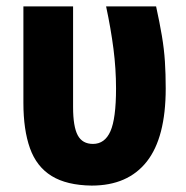

<svg xmlns="http://www.w3.org/2000/svg" viewBox="-20 -570 580 599"><path d="M266 9Q188 8 141 -21Q94 -50 73.5 -107.5Q53 -165 53 -249V-550H208V-236Q208 -175 222.5 -148Q237 -121 270 -121Q307 -121 324.5 -160.5Q342 -200 342 -294Q342 -355 334 -417.5Q326 -480 311 -550H467Q478 -500 485 -458.5Q492 -417 494.5 -378Q497 -339 497 -294Q497 -141 438 -66Q379 9 266 9Z"/></svg>

Font: Noto Sans Display Condensed ExtraBold
Style: Regular
Weight: 800
Width: 3
Designer: Monotype Design Team
Foundry: Monotype Imaging Inc.
Version: Version 2.003